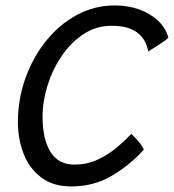

<svg xmlns="http://www.w3.org/2000/svg" viewBox="-20 -683 641 708"><path d="M510.5 -131.5Q460.5 -75.5 393.5 -35.5Q326.5 4.5 242.5 4.5Q175.5 4.5 131.8 -28.8Q88 -62 67 -116.2Q46 -170.5 46 -233Q46 -316 73.2 -393Q100.5 -470 149 -531Q197.5 -592 262.8 -627.5Q328 -663 404 -663Q451 -663 492.2 -648.5Q533.5 -634 562.2 -607.2Q591 -580.5 601 -543.5Q593 -536.5 579 -526.8Q565 -517 550.5 -508Q536 -499 526.5 -493.5Q525.5 -501.5 520.2 -517Q515 -532.5 501.2 -549Q487.5 -565.5 461 -576.8Q434.5 -588 390.5 -588Q335 -588 288.5 -557.5Q242 -527 208 -477.2Q174 -427.5 155.5 -368.5Q137 -309.5 137 -252.5Q137 -170.5 166 -123.2Q195 -76 254.5 -76Q301.5 -76 341 -94.8Q380.5 -113.5 411.8 -140Q443 -166.5 464 -189Q470.5 -184 480.5 -173.2Q490.5 -162.5 499 -151Q507.5 -139.5 510.5 -131.5Z"/></svg>

Font: Grandstander Thin Light
Style: Italic
Weight: 300
Italic angle: -15°
Version: Version 1.200